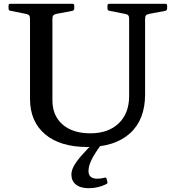

<svg xmlns="http://www.w3.org/2000/svg" viewBox="-20 -764 922 1011"><path d="M744 -267Q744 -134 664.5 -62Q585 10 440 10Q297 10 217.5 -57Q138 -124 138 -244V-744H256V-236Q256 -155 309.5 -108.5Q363 -62 456 -62Q550 -62 605 -114.5Q660 -167 660 -259V-744H744ZM25 -734Q25 -744 34 -744H361Q371 -744 371 -735V-719Q371 -710 362 -707L277 -691Q265 -688 260.5 -683Q256 -678 256 -664V-531H138V-664Q138 -677 134 -682.5Q130 -688 116 -691L35 -707Q25 -709 25 -719ZM546 -734Q546 -744 555 -744H850Q860 -744 860 -735V-719Q860 -710 851 -707L766 -691Q753 -688 748.5 -683Q744 -678 744 -664V-531H660V-664Q660 -677 656 -682.5Q652 -688 638 -691L556 -707Q546 -709 546 -719ZM448 227Q404 227 380 208Q356 189 356 155Q356 134 369 110Q382 86 410.5 53.5Q439 21 484 -23L511 0Q477 46 461.5 78.5Q446 111 446 137Q446 177 493 177Q503 177 512.5 175.5Q522 174 534 171Q539 170 541 176L546 196Q547 201 542 204Q522 215 497.5 221Q473 227 448 227Z"/></svg>

Font: Hahmlet Medium
Style: Regular
Weight: 500
Version: Version 1.002